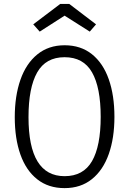

<svg xmlns="http://www.w3.org/2000/svg" viewBox="-20 -944 655 974"><path d="M307.7 10.3Q225.6 10.3 169 -34.4Q112.3 -79 83.6 -160Q54.9 -241 54.9 -349.7Q54.9 -456.9 83.6 -539.2Q112.3 -621.5 169.2 -667.9Q226.2 -714.4 307.7 -714.4Q389.7 -714.4 446.4 -669Q503.1 -623.6 531.8 -541.8Q560.5 -460 560.5 -351.3Q560.5 -244.1 531.8 -162.6Q503.1 -81 446.4 -35.4Q389.7 10.3 307.7 10.3ZM307.7 -653.8Q212.3 -653.8 168.5 -576.4Q124.6 -499 124.6 -349.7Q124.6 -50.3 307.7 -50.3Q402.6 -50.3 446.7 -126.4Q490.8 -202.6 490.8 -351.3Q490.8 -500 446.9 -576.9Q403.1 -653.8 307.7 -653.8ZM285.6 -924.1H331.3L467.2 -820.5L435.4 -783.6L307.7 -864.6L181.5 -783.6L148.7 -820.5Z"/></svg>

Font: Fira Code Fixed Light
Style: Regular
Weight: 300
Monospace: yes
Designer: Carrois Corporate, Edenspiekermann AG, Nikita Prokopov
Foundry: Carrois Corporate, Edenspiekermann AG, Nikita Prokopov
Version: Version 5.002